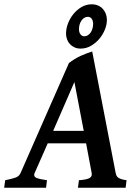

<svg xmlns="http://www.w3.org/2000/svg" viewBox="-44 -886 647 906"><path d="M181.2 -209.5 119.1 -68.8Q112.8 -53.7 127 -47.1Q141.1 -40.5 177.7 -35.6L173.3 0H-24.4L-19.5 -35.6Q11.7 -41.5 29.1 -47.9Q46.4 -54.2 52.7 -68.8L281.2 -588.4Q293.5 -598.1 307.4 -606.7Q321.3 -615.2 335.9 -622.1Q350.6 -628.9 364.7 -634Q378.9 -639.2 391.1 -643.1L502 -68.8Q503.4 -62 506.1 -56.6Q508.8 -51.3 514.4 -47.4Q520 -43.5 529.3 -40.5Q538.6 -37.6 553.2 -35.6L548.8 0H323.7L328.6 -35.6Q363.8 -38.1 377.7 -45.4Q391.6 -52.7 388.7 -68.8L362.3 -209.5ZM351.1 -268.6 307.1 -499 207 -268.6ZM395.5 -773.4Q395.5 -788.1 388.7 -797.4Q381.8 -806.6 371.1 -806.6Q361.8 -806.6 354 -802Q346.2 -797.4 340.6 -789.3Q335 -781.2 331.8 -770.8Q328.6 -760.3 328.6 -748.5Q328.6 -733.4 335.9 -723.9Q343.3 -714.4 354.5 -714.8Q362.8 -714.8 370.4 -719.5Q377.9 -724.1 383.5 -732.2Q389.2 -740.2 392.3 -751Q395.5 -761.7 395.5 -773.4ZM460.4 -791.5Q460.4 -770 450.9 -746.3Q441.4 -722.7 424.8 -702.9Q408.2 -683.1 385.5 -669.9Q362.8 -656.7 336.9 -656.7Q319.8 -656.7 306.9 -662.8Q293.9 -668.9 285.2 -678.7Q276.4 -688.5 272 -701.4Q267.6 -714.4 267.6 -727.5Q267.6 -751 276.9 -775.4Q286.1 -799.8 302.5 -819.8Q318.8 -839.8 340.8 -852.8Q362.8 -865.7 388.7 -865.7Q405.3 -865.7 418.7 -859.9Q432.1 -854 441.4 -843.8Q450.7 -833.5 455.6 -820.1Q460.4 -806.6 460.4 -791.5Z"/></svg>

Font: Gentium Basic
Style: Bold Italic
Weight: 700
Italic angle: -8°
Designer: J. Victor Gaultney and Annie Olsen
Foundry: SIL International
Version: Version 1.102; 2013; Maintenance release